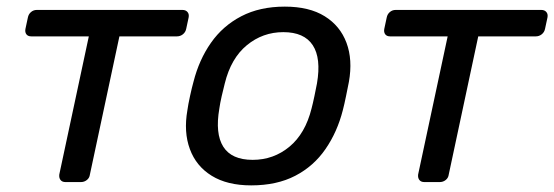

<svg xmlns="http://www.w3.org/2000/svg" viewBox="-20 -550 1674 580"><path d="M177.9 0Q167.7 0 162.8 -6.4Q157.9 -12.7 159.1 -22.9L248.3 -440.1H74.6Q64.4 -440.1 59.7 -446.4Q54.9 -452.8 56.9 -463L64.2 -497.1Q66.2 -507.3 73.7 -513.6Q81.1 -520 91.3 -520H531.1Q541.2 -520 546.5 -513.6Q551.8 -507.3 549.8 -497.1L542.5 -463Q540.5 -452.8 532.5 -446.4Q524.6 -440.1 514.4 -440.1H340.7L251.6 -22.9Q250.4 -12.7 242.6 -6.4Q234.7 0 224.5 0Z M738.8 10Q666.4 10 619.4 -19.1Q572.4 -48.1 553.5 -99.8Q534.5 -151.4 546.1 -217.1Q548.3 -233.6 554.1 -260.1Q559.9 -286.6 564.5 -302.9Q581.4 -369.6 617.3 -420.7Q653.1 -471.9 708.9 -500.9Q764.7 -530 840.3 -530Q914.2 -530 960.9 -500.9Q1007.6 -471.9 1026.7 -420.7Q1045.8 -369.6 1034 -302.9Q1030.8 -286.6 1025.4 -260.1Q1020 -233.6 1015.6 -217.1Q998.9 -151.4 963.3 -99.8Q927.8 -48.1 872.1 -19.1Q816.3 10 738.8 10ZM743.3 -67.1Q806.4 -67.1 854.3 -106.8Q902.2 -146.4 921.1 -222.1Q925.1 -237.1 929.9 -260Q934.7 -282.9 937.5 -297.9Q950.6 -374 924.8 -413.4Q898.9 -452.9 835.8 -452.9Q773.7 -452.9 725.7 -413.4Q677.7 -374 659 -297.9Q655 -282.9 649.8 -260Q644.6 -237.1 642.6 -222.1Q629.5 -146.4 654.5 -106.8Q679.6 -67.1 743.3 -67.1Z M1261.9 0Q1251.7 0 1246.8 -6.4Q1241.9 -12.7 1243.1 -22.9L1332.3 -440.1H1158.6Q1148.4 -440.1 1143.7 -446.4Q1138.9 -452.8 1140.9 -463L1148.2 -497.1Q1150.2 -507.3 1157.7 -513.6Q1165.1 -520 1175.3 -520H1615.1Q1625.2 -520 1630.5 -513.6Q1635.8 -507.3 1633.8 -497.1L1626.5 -463Q1624.5 -452.8 1616.5 -446.4Q1608.6 -440.1 1598.4 -440.1H1424.7L1335.6 -22.9Q1334.4 -12.7 1326.6 -6.4Q1318.7 0 1308.5 0Z"/></svg>

Font: Rubik Light
Style: Italic
Weight: 300
Italic angle: -12°
Designer: Hubert and Fischer
Foundry: Hubert and Fischer
Version: Version 2.300;gftools[0.9.30]